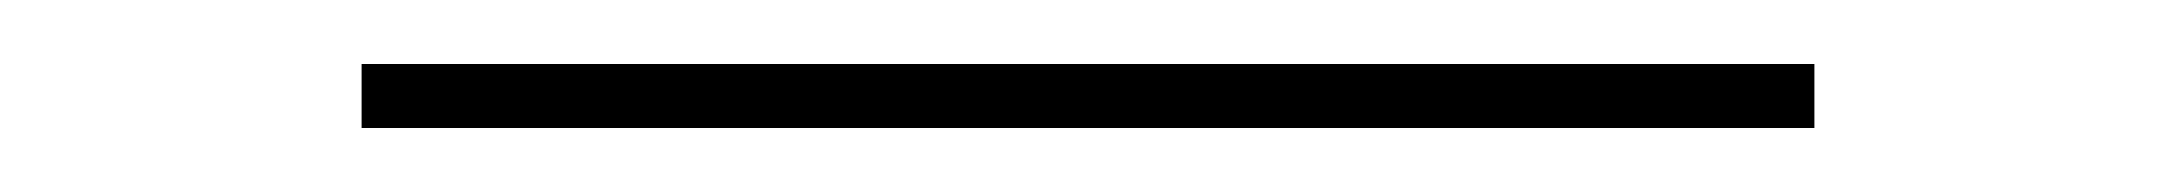

<svg xmlns="http://www.w3.org/2000/svg" viewBox="-20 12 680 60"><path d="M93 52V32H547V52Z"/></svg>

Font: DM Sans 24pt Thin
Style: Regular
Weight: 250
Designer: Colophon Foundry, Jonny Pinhorn
Foundry: Colophon Foundry
Version: Version 4.004;gftools[0.9.30]